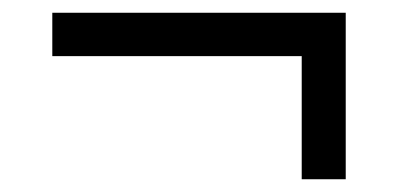

<svg xmlns="http://www.w3.org/2000/svg" viewBox="-20 -359 640 301"><path d="M522 -78V-339H62V-271H453V-78Z"/></svg>

Font: IBM Mono
Style: Regular
Weight: 400
Monospace: yes
Designer: Mike Abbink, Paul van der Laan, Pieter van Rosmalen
Foundry: Bold Monday
Version: Version 2.3